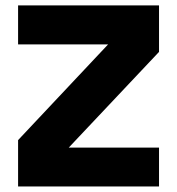

<svg xmlns="http://www.w3.org/2000/svg" viewBox="-20 -670 636 690"><path d="M45 -650.5H551.5V-483.5L227 -139.5H551.5V0H45V-166.5L368.5 -510.5H45Z"/></svg>

Font: Overused Grotesk ExtraBold
Style: Regular
Weight: 800
Version: Version 0.004